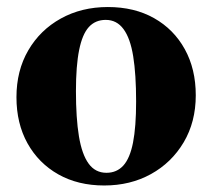

<svg xmlns="http://www.w3.org/2000/svg" viewBox="-20 -528 619 560"><path d="M290.5 -24Q320.5 -24 339.8 -45.2Q359 -66.5 368 -112.2Q377 -158 377 -232Q377 -311 368.5 -363.8Q360 -416.5 340.2 -443.2Q320.5 -470 288.5 -470Q258 -470 239 -449Q220 -428 210.8 -382Q201.5 -336 201.5 -262.5Q201.5 -183.5 210.2 -130.5Q219 -77.5 238.5 -50.8Q258 -24 290.5 -24ZM284 13Q207.5 13 150 -19.5Q92.5 -52 60.2 -110Q28 -168 28 -244.5Q28 -322 62.5 -381.2Q97 -440.5 157.5 -474Q218 -507.5 294.5 -507.5Q372 -507.5 429.5 -475Q487 -442.5 519 -384.5Q551 -326.5 551 -250Q551 -172.5 515.8 -113Q480.5 -53.5 420.2 -20.2Q360 13 284 13Z"/></svg>

Font: Newsreader 60pt
Style: Bold
Weight: 700
Designer: Hugues Gentile
Foundry: Production Type
Version: Version 1.003